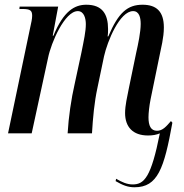

<svg xmlns="http://www.w3.org/2000/svg" viewBox="-20 -564 780 812"><path d="M549 228C647 228 674 149 709 -45L703 -52C683 -29 668 -11 644 -11C618 -11 608 -32 608 -68C608 -85 611 -115 617 -145L654 -325C661 -361 673 -404 673 -448C673 -516 641 -544 583 -544C520 -544 481 -512 438 -410H435C437 -420 437 -431 437 -441C437 -504 413 -544 345 -544C296 -544 249 -518 206 -413H203L226 -536H63L62 -526H74C108 -526 116 -520 116 -497C116 -484 112 -467 108 -449L14 0H114L183 -318C196 -384 254 -517 309 -517C336 -517 343 -485 343 -462C343 -431 335 -395 324 -340L296 -210C281 -145 270 -69 266 0H369C373 -67 379 -132 392 -192L420 -326C434 -389 486 -517 543 -517C569 -517 575 -489 575 -463C575 -428 564 -376 556 -341L525 -191C518 -155 509 -118 509 -86C509 -27 542 9 606 9C626 9 642 6 656 0C619 186 590 216 541 216C517 216 495 206 471 192L469 202C500 220 521 228 549 228Z"/></svg>

Font: Noto Serif Display ExtraCondensed Medium
Style: Italic
Weight: 500
Width: 2
Italic angle: -12°
Designer: Monotype Design Team
Foundry: Monotype Imaging Inc.
Version: Version 2.009